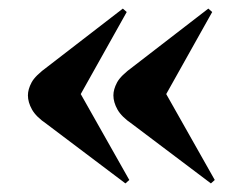

<svg xmlns="http://www.w3.org/2000/svg" viewBox="-20 -489 553 447"><path d="M471 -62 288 -200Q263 -217 253.5 -234Q244 -251 244 -267Q244 -281 252.5 -297Q261 -313 290 -334L465 -469L474 -461L367 -270L480 -70ZM272 -62 89 -200Q64 -217 54.5 -234Q45 -251 45 -267Q45 -281 53.5 -297Q62 -313 91 -334L266 -469L275 -461L168 -270L281 -70Z"/></svg>

Font: Literata 72pt
Style: Bold
Weight: 700
Designer: Latin by Veronika Burian and Jose Scaglione. Greek by Irene Vlachou. Cyrillic by Vera Evstafieva.
Foundry: TypeTogether
Version: Version 3.002